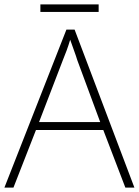

<svg xmlns="http://www.w3.org/2000/svg" viewBox="-20 -850 630 870"><path d="M548 0 448 -261H143L41 0H0L281 -716H318L589 0ZM330 -578Q325 -595 316 -619.5Q307 -644 298 -670Q291 -646 282 -621.5Q273 -597 265 -578L157 -297H434ZM427 -830V-796H163V-830Z"/></svg>

Font: Noto Sans Bengali UI ExtraLight
Style: Regular
Weight: 200
Designer: Jelle Bosma - Monotype Design Team
Foundry: Monotype Imaging Inc.
Version: Version 2.003; ttfautohint (v1.8.4.7-5d5b)